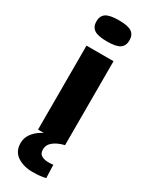

<svg xmlns="http://www.w3.org/2000/svg" viewBox="-248 -802 840 1071"><g transform="rotate(30 172.5 -267.0)"><path d="M173 -618Q114 -618 90 -634.5Q66 -651 66 -686Q66 -721 89.5 -737.5Q113 -754 173 -754Q232 -754 255.5 -737.5Q279 -721 279 -686Q279 -651 255.5 -634.5Q232 -618 173 -618ZM86 0V-541H260V0ZM176 220Q119 220 79 193.5Q39 167 39 113Q39 80 58 53.5Q77 27 106 9.5Q135 -8 165 -15L259 0Q217 10 191 30.5Q165 51 165 82Q165 109 183 119Q201 129 227 129Q236 129 243.5 128.5Q251 128 258 127L261 211Q233 220 176 220Z"/></g></svg>

Font: Georama ExtraExtended SemiBold
Style: Regular
Weight: 600
Width: 8
Designer: Jean-Baptiste Levee
Foundry: Production Type
Version: Version 1.000